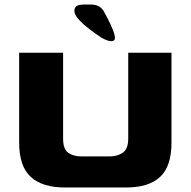

<svg xmlns="http://www.w3.org/2000/svg" viewBox="-20 -822 846 852"><path d="M268 10Q168 10 116.5 -37Q65 -84 65 -189V-588H260V-207Q260 -160 283 -144Q306 -128 340 -128H469Q501 -128 525 -144.5Q549 -161 549 -207V-588H741V-189Q741 -84 690.5 -37Q640 10 539 10ZM490 -654Q490 -667 480.5 -690.5Q471 -714 459 -737.5Q447 -761 440 -773Q431 -787 417.5 -794.5Q404 -802 380 -802H359Q331 -802 320.5 -795.5Q310 -789 310 -773Q310 -757 329.5 -735.5Q349 -714 376.5 -693Q404 -672 430 -655Q441 -648 455.5 -643Q470 -638 480 -640Q490 -642 490 -654Z"/></svg>

Font: Goldman
Style: Bold
Weight: 700
Designer: Jaikishan Patel
Version: Version 1.000; ttfautohint (v1.8.3)